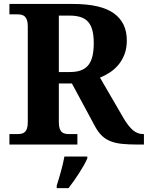

<svg xmlns="http://www.w3.org/2000/svg" viewBox="-20 -734 751 975"><path d="M27.8 -53.2H69.8Q80.1 -53.2 89.4 -55.2Q98.6 -57.1 105.7 -63.2Q112.8 -69.3 116.9 -81.3Q121.1 -93.3 121.1 -112.8V-600.1Q121.1 -620.1 116.9 -632.1Q112.8 -644 105.7 -650.4Q98.6 -656.7 89.4 -658.9Q80.1 -661.1 69.8 -661.1H27.8V-713.9H350.1Q491.7 -713.9 557.9 -666.5Q624 -619.1 624 -528.8Q624 -489.3 612.3 -458.5Q600.6 -427.7 581.3 -404.8Q562 -381.8 537.6 -366Q513.2 -350.1 487.8 -339.8L606.9 -134.8Q619.6 -113.3 631.6 -97.9Q643.6 -82.5 655.5 -72.5Q667.5 -62.5 680.2 -57.9Q692.9 -53.2 707 -53.2H710.9V0H678.2Q633.3 0 599.9 -3.4Q566.4 -6.8 541.3 -16.8Q516.1 -26.9 497.8 -44.4Q479.5 -62 463.9 -89.8L345.2 -310.1H278.8V-112.8Q278.8 -93.3 283 -81.3Q287.1 -69.3 294.2 -63.2Q301.3 -57.1 310.5 -55.2Q319.8 -53.2 330.1 -53.2H373V0H27.8ZM278.8 -368.2H335Q369.6 -368.2 392.8 -377.4Q416 -386.7 429.9 -405Q443.8 -423.3 450 -450.9Q456.1 -478.5 456.1 -515.1Q456.1 -553.2 449.2 -579.6Q442.4 -606 427.7 -622.8Q413.1 -639.6 389.6 -647.2Q366.2 -654.8 333 -654.8H278.8ZM268.1 208Q272.9 192.9 278.6 174.3Q284.2 155.8 289.6 136Q294.9 116.2 299.6 96.9Q304.2 77.6 307.1 61H423.3V70.8Q416.5 86.4 405.5 106Q394.5 125.5 381.3 145.8Q368.2 166 354.5 185.5Q340.8 205.1 328.1 221.2H268.1Z"/></svg>

Font: Droids
Style: b
Weight: 700
Foundry: Ascender Corporation
Version: Version 1.00 build 113